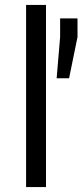

<svg xmlns="http://www.w3.org/2000/svg" viewBox="-20 -763 336 783"><path d="M86.4 0V-743H167.6V0ZM211 -443.7 225.2 -612V-688H296.1V-612L261.7 -443.7Z"/></svg>

Font: Saira Thin
Style: Regular
Weight: 100
Designer: Hector Gatti with collaboration of the Omnibus-Type team
Foundry: Omnibus-Type
Version: Version 1.101